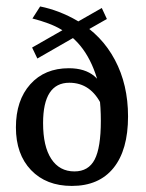

<svg xmlns="http://www.w3.org/2000/svg" viewBox="-20 -579 460 607"><path d="M224.6 -513.2Q301.8 -467.8 343.3 -389.6Q384.8 -311.5 384.8 -210.9Q384.8 -105 338.9 -48.1Q293 8.8 207 8.8Q126 8.8 78.1 -41.3Q30.3 -91.3 30.3 -176.3Q30.3 -261.7 75.7 -312.5Q121.1 -363.3 197.8 -363.3Q298.8 -363.3 317.4 -263.7L301.8 -245.6Q267.6 -317.4 199.2 -317.4Q116.2 -317.4 116.2 -189.9Q116.2 -116.2 142.1 -76.7Q168 -37.1 215.3 -37.1Q259.8 -37.1 279.3 -74.7Q298.8 -112.3 298.8 -196.8Q298.8 -218.3 297.6 -238.3Q296.4 -258.3 293.9 -276.9L295.4 -298.3Q279.8 -366.2 249.8 -412.6Q219.7 -459 173.3 -485.8Q155.3 -496.6 132.3 -505.1Q109.4 -513.7 82.5 -520.5L106.9 -558.6Q136.7 -552.7 167 -541Q197.3 -529.3 224.6 -513.2ZM98.1 -394 81.5 -428.7 201.2 -497.1 235.8 -473.1ZM237.3 -473.1 202.6 -497.1 301.8 -553.7 317.9 -519Z"/></svg>

Font: Markazi Text
Style: Regular
Weight: 400
Designer: Borna Izadpanah (Arabic designer), Fiona Ross (Arabic design director) and Florian Runge (Latin designer)
Foundry: Borna Izadpanah and Florian Runge
Version: Version 1.000